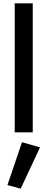

<svg xmlns="http://www.w3.org/2000/svg" viewBox="-20 -800 286 1161"><path d="M178 -780H69V0H178ZM222 91 113 60 25 319 105 341Z"/></svg>

Font: NM-font
Style: Medium
Weight: 500
Designer: ""
Foundry: ""
Version: ""